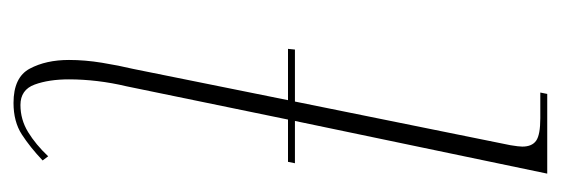

<svg xmlns="http://www.w3.org/2000/svg" viewBox="-286 -514 810 277"><g transform="rotate(90 118.5 -375.0)"><path d="M128 10Q91 10 78.5 -13.5Q66 -37 66 -70Q66 -93 70 -117.5Q74 -142 79 -163L124 -386H50L51 -396H126L189 -707Q191 -719 191 -724Q191 -738 182.5 -744Q174 -750 150 -750H113L115 -760H230L154 -396H215L213 -386H152L104 -153Q99 -132 96.5 -111Q94 -90 94 -70Q94 -41 101.5 -20.5Q109 0 131 0Q152 0 170 -11Q188 -22 205 -40L211 -32Q192 -14 173.5 -2Q155 10 128 10Z"/></g></svg>

Font: Noto Serif Display SemiCondensed Thin
Style: Italic
Weight: 100
Width: 4
Italic angle: -12°
Designer: Monotype Design Team
Foundry: Monotype Imaging Inc.
Version: Version 2.009